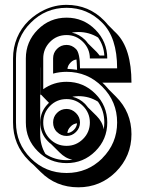

<svg xmlns="http://www.w3.org/2000/svg" viewBox="-20 -717 596 798"><path d="M273.4 -190.9Q260.7 -178.2 260.3 -164.1Q267.6 -164.6 274.4 -168Q281.2 -171.4 287.1 -177.2Q298.8 -189 300.3 -204.6Q284.2 -202.6 273.4 -190.9ZM273.4 -457Q261.7 -445.3 260.3 -430.7Q270 -430.2 280.3 -429.2Q290.5 -428.2 300.3 -426.8Q299.8 -439.5 299.3 -450.2Q298.8 -460.9 297.9 -469.7Q284.2 -468.3 273.4 -457ZM381.3 -501.5Q384.8 -497.6 387.9 -493.9Q391.1 -490.2 394 -486.3H413.6Q411.6 -526.9 387.7 -561Q350.6 -584 305.7 -584Q298.8 -584 292 -583.3Q285.2 -582.5 278.3 -581.5Q309.6 -574.7 333.5 -551.3Q336.9 -547.4 340.1 -543.9Q343.3 -540.5 345.7 -536.6ZM305.7 -317.4Q298.8 -317.4 293 -316.7Q287.1 -315.9 280.8 -314.9Q310.5 -308.1 333.5 -285.2Q336.9 -281.2 339.8 -277.8Q342.8 -274.4 345.7 -270.5L381.3 -235.4Q406.2 -210.4 411.1 -179.2Q412.1 -186 412.8 -193.4Q413.6 -200.7 413.6 -208Q413.6 -256.3 387.2 -294.4Q351.1 -317.4 305.7 -317.4ZM191.9 -118.7Q185.1 -123.5 178.7 -130.4Q147.5 -162.1 147.5 -208Q147.5 -231 155.3 -249.8Q163.1 -268.6 178.7 -284.7L183.6 -289.6L149.9 -324.2Q148.9 -323.7 147.5 -322.3V-439.9Q147 -436 147 -432.6Q147 -429.2 147 -425.3V-159.2Q147 -113.8 168.9 -77.1Q207.5 -51.3 256.8 -51.3Q263.2 -51.3 269.3 -51.8Q275.4 -52.2 281.2 -53.2Q265.6 -56.2 252.7 -63.7Q239.7 -71.3 228.5 -82.5ZM256.8 -696.8Q349.1 -696.8 413.1 -631.3Q417 -627.4 420.9 -623Q424.8 -618.7 428.7 -613.8L451.7 -590.8Q451.2 -590.8 450.2 -591.8L462.9 -579.6Q495.1 -547.4 510.7 -495.8Q526.4 -444.3 526.4 -373.5H405.3Q407.7 -371.1 409.7 -369.4Q411.6 -367.7 414.1 -365.2Q418.9 -359.9 423.3 -355.2Q427.7 -350.6 432.1 -345.2L461.9 -315.4Q526.4 -251 526.4 -159.2Q526.4 -67.9 461.4 -2.4Q396.5 61.5 305.7 61.5Q212.9 61.5 148.9 -2.4L117.7 -33.2Q112.8 -37.1 108.2 -41.3Q103.5 -45.4 99.1 -50.3Q34.2 -115.2 34.2 -208V-474.1Q34.2 -520 50.8 -559.8Q67.4 -599.6 99.1 -630.9Q128.4 -658.7 163.1 -675.3Q164.1 -675.8 164.1 -675.8Q208.5 -696.8 256.8 -696.8ZM256.8 -264.2Q278.8 -264.2 295.9 -247.1Q312.5 -230.5 312.5 -208Q312.5 -185.1 295.9 -168.5Q279.3 -151.9 256.8 -151.9Q233.4 -151.9 216.8 -168.5V-168Q200.7 -184.1 200.7 -208Q200.7 -231.4 216.8 -247.6Q232.9 -264.2 256.8 -264.2ZM256.8 -305.2Q215.8 -305.2 187.7 -276.6Q159.7 -248 159.7 -208Q159.7 -167.5 187.7 -139.2Q215.8 -110.8 256.8 -110.8Q296.4 -110.8 325 -139.2Q353.5 -167.5 353.5 -208Q353.5 -248 325 -276.6Q296.4 -305.2 256.8 -305.2ZM256.8 -643.6Q326.7 -643.6 376.2 -593.8Q425.8 -543.9 425.8 -474.1H353.5Q353.5 -514.2 325 -542.7Q296.4 -571.3 256.8 -571.3Q215.8 -571.3 187.7 -542.7Q159.7 -514.2 159.7 -474.1V-346.2Q202.6 -377 256.8 -377Q326.7 -377 376.2 -327.4Q425.8 -277.8 425.8 -208Q425.8 -137.7 376.2 -88.4Q326.7 -39.1 256.8 -39.1Q186.5 -39.1 137 -88.4Q87.4 -137.7 87.4 -208V-474.1Q87.4 -543.9 137 -593.8Q186.5 -643.6 256.8 -643.6ZM256.8 -684.6Q169.4 -684.6 107.9 -622.6Q46.4 -561.5 46.4 -474.1V-208Q46.4 -120.6 107.9 -59.1Q168.9 2 256.8 2Q343.3 2 405.3 -59.1H404.8Q466.8 -121.1 466.8 -208Q466.8 -294.9 405.3 -356.4Q343.8 -418.5 256.8 -418.5Q227.5 -418.5 200.7 -411.1V-474.1Q200.7 -497.6 216.8 -513.7Q232.9 -530.3 256.8 -530.3Q278.8 -530.3 295.9 -513.2Q312.5 -496.6 312.5 -433.1H466.8Q466.8 -561 404.8 -622.6Q343.3 -684.6 256.8 -684.6Z"/></svg>

Font: Gondrin
Style: Regular
Weight: 400
Designer: Peter Wiegel, original typeface by Carl Albert Fahrenwaldt 1901
Foundry: Peter Wiegel
Version: Version 1.000 2010 initial release